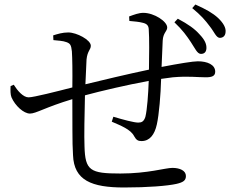

<svg xmlns="http://www.w3.org/2000/svg" viewBox="-20 -811 1040 852"><path d="M827 -624C845 -597 855 -573 870 -572C884 -571 895 -578 896 -596C897 -615 889 -634 866 -658C844 -683 816 -703 769 -728L754 -712C791 -677 809 -651 827 -624ZM911 -694C931 -669 939 -644 955 -643C969 -643 980 -651 981 -669C983 -687 972 -708 948 -731C924 -753 896 -769 847 -791L833 -775C871 -744 891 -721 911 -694ZM554 -718C578 -716 598 -714 613 -710C631 -706 639 -698 640 -682C643 -642 642 -563 641 -502C550 -483 424 -453 359 -437L364 -547C368 -586 383 -590 383 -608C383 -634 320 -667 283 -667C257 -667 235 -660 216 -654L217 -633C235 -631 260 -630 275 -624C291 -618 296 -612 299 -583C301 -554 302 -492 301 -423C235 -406 129 -379 107 -379C83 -379 58 -408 41 -435L27 -429C26 -410 26 -391 31 -379C47 -342 85 -307 113 -307C140 -307 181 -335 301 -371C302 -276 300 -178 304 -123C308 -10 387 21 531 21C635 21 723 14 763 5C793 -2 805 -10 805 -30C805 -54 778 -66 745 -66C713 -66 637 -41 514 -41C380 -41 358 -54 355 -161C353 -207 355 -301 357 -388C427 -407 542 -434 640 -452C638 -396 633 -323 625 -292C618 -271 608 -267 593 -267C575 -267 526 -280 483 -293L476 -271C515 -254 560 -237 575 -207C585 -189 593 -185 608 -185C644 -185 666 -213 676 -259C686 -304 693 -390 695 -461L747 -468C817 -474 854 -468 893 -468C920 -468 935 -473 935 -493C935 -524 900 -539 858 -539C836 -539 775 -529 697 -514L702 -631C704 -666 722 -672 722 -689C722 -716 664 -754 616 -754C596 -754 575 -746 553 -738Z"/></svg>

Font: Source Han Serif KR
Style: Regular
Weight: 400
Designer: Ryoko NISHIZUKA 西塚涼子 (kana & ideographs); Frank Grießhammer (Latin, Greek & Cyrillic); Wenlong ZHANG 张文龙 (bopomofo); San
Foundry: Adobe
Version: Version 2.001;hotconv 1.1.0;makeotfexe 2.6.0